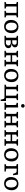

<svg xmlns="http://www.w3.org/2000/svg" viewBox="3096 -3890 940 7173"><g transform="rotate(90 3566.5 -303.0)"><path d="M54 0V-47L103 -56Q120 -59 124 -68Q128 -77 128 -109V-412Q128 -431 121.5 -438.5Q115 -446 98 -449L48 -459L58 -507H630V-458L581 -449Q565 -446 558.5 -439.5Q552 -433 552 -414V-105Q552 -79 558 -69.5Q564 -60 582 -56L630 -46V0H385V-47L434 -56Q451 -59 455 -67.5Q459 -76 459 -109V-451H221V-105Q221 -80 227 -70Q233 -60 251 -56L299 -46V0Z M967 14Q893 14 838 -17.5Q783 -49 753.5 -106.5Q724 -164 724 -242Q724 -328 755 -390.5Q786 -453 844 -487Q902 -521 981 -521Q1054 -521 1107 -490Q1160 -459 1189 -402Q1218 -345 1218 -267Q1218 -182 1187 -118.5Q1156 -55 1100 -20.5Q1044 14 967 14ZM981 -48Q1046 -48 1081 -98.5Q1116 -149 1116 -243Q1116 -344 1075.5 -403Q1035 -462 965 -462Q898 -462 861.5 -413Q825 -364 825 -272Q825 -167 866.5 -107.5Q908 -48 981 -48Z M1316 0V-47L1364 -56Q1380 -59 1385 -68.5Q1390 -78 1390 -104V-407Q1390 -428 1386 -437.5Q1382 -447 1365 -450L1312 -461L1322 -507H1566Q1619 -507 1660.5 -496.5Q1702 -486 1725.5 -461Q1749 -436 1749 -391Q1749 -343 1714.5 -310Q1680 -277 1612 -268V-267Q1655 -265 1692.5 -255Q1730 -245 1754 -220.5Q1778 -196 1778 -147Q1778 -106 1756.5 -72.5Q1735 -39 1687 -19.5Q1639 0 1557 0ZM1483 -290H1564Q1609 -290 1629.5 -317Q1650 -344 1650 -380Q1650 -423 1623.5 -439.5Q1597 -456 1547 -456Q1531 -456 1514 -455.5Q1497 -455 1483 -453ZM1565 -52Q1613 -52 1646 -75.5Q1679 -99 1679 -149Q1679 -181 1654 -207.5Q1629 -234 1573 -234H1483V-56Q1503 -54 1524.5 -53Q1546 -52 1565 -52Z M1878 0V-47L1926 -56Q1942 -59 1947 -68.5Q1952 -78 1952 -104V-407Q1952 -430 1947 -438.5Q1942 -447 1927 -450L1874 -461L1884 -507H2119V-460L2071 -451Q2055 -448 2050 -438.5Q2045 -429 2045 -403V-286H2289V-407Q2289 -430 2284 -438.5Q2279 -447 2264 -450L2211 -461L2221 -507H2456V-460L2408 -451Q2392 -448 2387 -438.5Q2382 -429 2382 -403V-100Q2382 -77 2387 -68.5Q2392 -60 2407 -57L2460 -46V0H2215V-47L2263 -56Q2279 -59 2284 -68.5Q2289 -78 2289 -104V-230H2045V-100Q2045 -77 2050 -68.5Q2055 -60 2070 -57L2123 -46V0Z M2797 14Q2723 14 2668 -17.5Q2613 -49 2583.5 -106.5Q2554 -164 2554 -242Q2554 -328 2585 -390.5Q2616 -453 2674 -487Q2732 -521 2811 -521Q2884 -521 2937 -490Q2990 -459 3019 -402Q3048 -345 3048 -267Q3048 -182 3017 -118.5Q2986 -55 2930 -20.5Q2874 14 2797 14ZM2811 -48Q2876 -48 2911 -98.5Q2946 -149 2946 -243Q2946 -344 2905.5 -403Q2865 -462 2795 -462Q2728 -462 2691.5 -413Q2655 -364 2655 -272Q2655 -167 2696.5 -107.5Q2738 -48 2811 -48Z M3702 147 3690 87Q3680 36 3665.5 18Q3651 0 3620 0H3142V-48L3192 -58Q3209 -61 3215.5 -69Q3222 -77 3222 -95V-407Q3222 -430 3217 -438.5Q3212 -447 3197 -450L3144 -461L3154 -507H3389V-460L3341 -451Q3325 -448 3320 -438.5Q3315 -429 3315 -403V-56H3553V-407Q3553 -430 3548 -438.5Q3543 -447 3528 -450L3475 -461L3485 -507H3720V-460L3672 -451Q3656 -448 3651 -438.5Q3646 -429 3646 -403V-56H3754V137Z M3934 -620Q3905 -620 3886 -638.5Q3867 -657 3867 -686Q3867 -715 3886 -734Q3905 -753 3934 -753Q3964 -753 3983 -734.5Q4002 -716 4002 -687Q4002 -658 3983 -639Q3964 -620 3934 -620ZM3814 0V-49L3871 -58Q3891 -61 3896.5 -71Q3902 -81 3902 -109V-382Q3902 -418 3895.5 -430Q3889 -442 3866 -445L3818 -452L3825 -502L3983 -510L3995 -505V-105Q3995 -86 4000 -74Q4005 -62 4027 -58L4083 -48V0Z M4159 0V-47L4207 -56Q4223 -59 4228 -68.5Q4233 -78 4233 -104V-407Q4233 -430 4228 -438.5Q4223 -447 4208 -450L4155 -461L4165 -507H4400V-460L4352 -451Q4336 -448 4331 -438.5Q4326 -429 4326 -403V-286H4570V-407Q4570 -430 4565 -438.5Q4560 -447 4545 -450L4492 -461L4502 -507H4737V-460L4689 -451Q4673 -448 4668 -438.5Q4663 -429 4663 -403V-100Q4663 -77 4668 -68.5Q4673 -60 4688 -57L4741 -46V0H4496V-47L4544 -56Q4560 -59 4565 -68.5Q4570 -78 4570 -104V-230H4326V-100Q4326 -77 4331 -68.5Q4336 -60 4351 -57L4404 -46V0Z M4841 0V-47L4889 -56Q4905 -59 4910 -68.5Q4915 -78 4915 -104V-407Q4915 -430 4910 -438.5Q4905 -447 4890 -450L4837 -461L4847 -507H5082V-460L5034 -451Q5018 -448 5013 -438.5Q5008 -429 5008 -403V-286H5252V-407Q5252 -430 5247 -438.5Q5242 -447 5227 -450L5174 -461L5184 -507H5419V-460L5371 -451Q5355 -448 5350 -438.5Q5345 -429 5345 -403V-100Q5345 -77 5350 -68.5Q5355 -60 5370 -57L5423 -46V0H5178V-47L5226 -56Q5242 -59 5247 -68.5Q5252 -78 5252 -104V-230H5008V-100Q5008 -77 5013 -68.5Q5018 -60 5033 -57L5086 -46V0Z M5760 14Q5686 14 5631 -17.5Q5576 -49 5546.5 -106.5Q5517 -164 5517 -242Q5517 -328 5548 -390.5Q5579 -453 5637 -487Q5695 -521 5774 -521Q5847 -521 5900 -490Q5953 -459 5982 -402Q6011 -345 6011 -267Q6011 -182 5980 -118.5Q5949 -55 5893 -20.5Q5837 14 5760 14ZM5774 -48Q5839 -48 5874 -98.5Q5909 -149 5909 -243Q5909 -344 5868.5 -403Q5828 -462 5758 -462Q5691 -462 5654.5 -413Q5618 -364 5618 -272Q5618 -167 5659.5 -107.5Q5701 -48 5774 -48Z M6111 0V-48L6159 -57Q6178 -61 6181.5 -72.5Q6185 -84 6185 -105V-412Q6185 -428 6179.5 -436.5Q6174 -445 6155 -449L6105 -459L6115 -507H6501L6527 -328L6476 -316L6459 -365Q6446 -402 6435 -421.5Q6424 -441 6403.5 -448Q6383 -455 6341 -455H6278V-103Q6278 -82 6281.5 -72.5Q6285 -63 6303 -60L6389 -47V0Z M6836 14Q6762 14 6707 -17.5Q6652 -49 6622.5 -106.5Q6593 -164 6593 -242Q6593 -328 6624 -390.5Q6655 -453 6713 -487Q6771 -521 6850 -521Q6923 -521 6976 -490Q7029 -459 7058 -402Q7087 -345 7087 -267Q7087 -182 7056 -118.5Q7025 -55 6969 -20.5Q6913 14 6836 14ZM6850 -48Q6915 -48 6950 -98.5Q6985 -149 6985 -243Q6985 -344 6944.5 -403Q6904 -462 6834 -462Q6767 -462 6730.5 -413Q6694 -364 6694 -272Q6694 -167 6735.5 -107.5Q6777 -48 6850 -48Z"/></g></svg>

Font: Literata 12pt
Style: Regular
Weight: 400
Designer: Latin by Veronika Burian and Jose Scaglione. Greek by Irene Vlachou. Cyrillic by Vera Evstafieva.
Foundry: TypeTogether
Version: Version 3.002